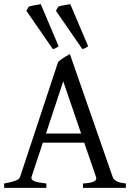

<svg xmlns="http://www.w3.org/2000/svg" viewBox="-20 -903 635 923"><path d="M201 -261 284 -512 370 -261ZM379 0H585V-21C555 -24 528 -31 521 -54L316 -643C280 -623 268 -614 259 -604L77 -54C73 -43 67 -33 0 -21V0H203V-21C157 -26 131 -32 131 -48C131 -50 131 -52 132 -54L186 -217H385L441 -54C442 -51 443 -48 443 -46C443 -31 422 -23 379 -21ZM404 -680 318 -883C309 -881 269 -876 260 -871L249 -851L376 -667C388 -670 385 -670 404 -680ZM107 -851 234 -667C240 -668 245 -670 248 -672L262 -680L176 -883C153 -879 129 -875 118 -871Z"/></svg>

Font: Temporarium
Style: Regular
Weight: 400
Version: Version 1.1